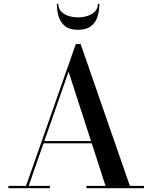

<svg xmlns="http://www.w3.org/2000/svg" viewBox="-20 -998 808 1018"><path d="M207.5 -238V-250H522.5V-238ZM407.5 -764.5 668.5 -12.5H743.5V0H438.5V-12.5H539.5L343.5 -618L132 -12.5H244.5V0H24.5V-12.5H118L382 -764.5ZM393.5 -840Q349.5 -840 325 -859.5Q300.5 -879 291 -910.5Q281.5 -942 281.5 -977.5H289Q289 -953.5 304 -937.5Q319 -921.5 343 -913.8Q367 -906 393.5 -906Q420.5 -906 444.5 -913.8Q468.5 -921.5 483.8 -937.5Q499 -953.5 499 -977.5H507Q507 -942 497.2 -910.5Q487.5 -879 462.8 -859.5Q438 -840 393.5 -840Z"/></svg>

Font: Bodoni Moda 18pt Medium
Style: Regular
Weight: 500
Designer: Owen Earl
Foundry: indestructible type
Version: Version 2.004